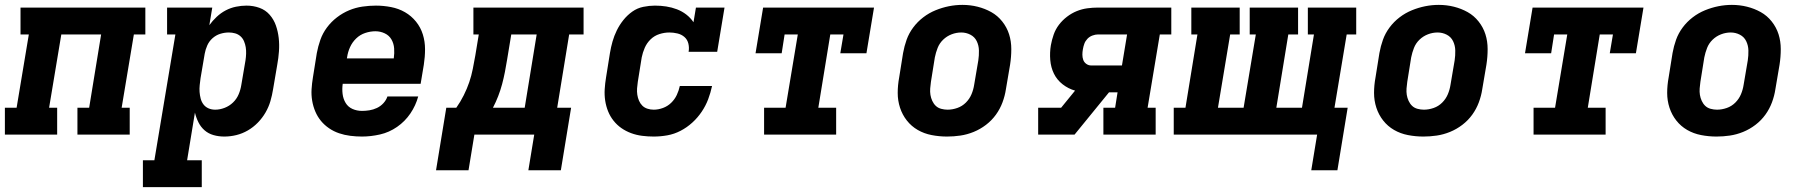

<svg xmlns="http://www.w3.org/2000/svg" viewBox="-21 -551 7391 786"><path d="M-1 0V-110H47L97 -410H63V-520H574V-410H527L477 -110H510V0H296V-110H344L393 -410H230L180 -110H213V0Z M564 215V105H611L697 -410H663V-520H848L836 -448Q849 -466 866 -482Q883 -498 903 -508.5Q923 -519 945 -523.5Q967 -528 988 -528Q1016 -528 1041 -519Q1066 -510 1083 -490.5Q1100 -471 1108.5 -446.5Q1117 -422 1120 -395.5Q1123 -369 1121 -341Q1119 -313 1114 -286L1097 -186Q1093 -161 1086 -137Q1079 -113 1066 -90.5Q1053 -68 1034.5 -49Q1016 -30 993.5 -17Q971 -4 946.5 2Q922 8 897 8Q874 8 853 2Q832 -4 816.5 -17.5Q801 -31 791.5 -50Q782 -69 777 -90Q777 -90 777 -90Q777 -90 777 -90L745 105H805V215ZM860 -102Q879 -102 898.5 -109.5Q918 -117 933 -131.5Q948 -146 956 -165Q964 -184 967 -204L984 -304Q986 -317 986.5 -331Q987 -345 985 -357.5Q983 -370 978 -382Q973 -394 963.5 -402.5Q954 -411 941.5 -414.5Q929 -418 916 -418Q898 -418 880.5 -412.5Q863 -407 849 -394.5Q835 -382 827.5 -365Q820 -348 817 -331L800 -231Q798 -217 796.5 -202.5Q795 -188 796 -174.5Q797 -161 800.5 -147.5Q804 -134 812 -123.5Q820 -113 832.5 -107.5Q845 -102 860 -102Z M1461 8Q1437 8 1413 5Q1389 2 1367 -5.5Q1345 -13 1326 -26Q1307 -39 1293 -56Q1279 -73 1270 -94Q1261 -115 1257 -138.5Q1253 -162 1254.5 -186Q1256 -210 1260 -234L1276 -334Q1281 -361 1290.5 -388Q1300 -415 1317.5 -438.5Q1335 -462 1358.5 -480Q1382 -498 1408.5 -509Q1435 -520 1463 -524Q1491 -528 1518 -528Q1549 -528 1580 -522Q1611 -516 1637 -501Q1663 -486 1682 -462.5Q1701 -439 1710 -410Q1719 -381 1719 -349.5Q1719 -318 1714 -286L1701 -208H1382Q1379 -187 1381.5 -166.5Q1384 -146 1394 -129.5Q1404 -113 1422 -105Q1440 -97 1461 -97Q1476 -97 1491.5 -99.5Q1507 -102 1522 -109Q1537 -116 1548.5 -128.5Q1560 -141 1565 -156H1691Q1681 -119 1659 -86.5Q1637 -54 1604.5 -31.5Q1572 -9 1534.5 -0.5Q1497 8 1461 8ZM1591 -312Q1594 -333 1592.5 -353Q1591 -373 1581.5 -389.5Q1572 -406 1554 -414.5Q1536 -423 1516 -423Q1495 -423 1474 -416Q1453 -409 1437 -393.5Q1421 -378 1412 -358Q1403 -338 1400 -317L1399 -312Z M1764 146 1806 -110H1847Q1864 -134 1877.5 -161Q1891 -188 1900 -214.5Q1909 -241 1914.5 -269Q1920 -297 1925 -325L1939 -410H1917V-520H2368V-410H2309L2260 -110H2317L2275 146H2142L2166 0H1921L1897 146ZM1997 -110H2127L2176 -410H2072L2055 -307Q2051 -282 2046 -256.5Q2041 -231 2034.5 -206.5Q2028 -182 2018.5 -157.5Q2009 -133 1997 -110Z M2655 8Q2631 8 2607.5 5Q2584 2 2562.5 -6Q2541 -14 2523 -26.5Q2505 -39 2491 -56.5Q2477 -74 2468.5 -95Q2460 -116 2456.5 -139Q2453 -162 2454.5 -186Q2456 -210 2460 -234L2476 -334Q2480 -358 2486.5 -381Q2493 -404 2504 -426.5Q2515 -449 2531 -469Q2547 -489 2567.5 -503.5Q2588 -518 2612.5 -523Q2637 -528 2660 -528Q2684 -528 2706.5 -524.5Q2729 -521 2750 -513Q2771 -505 2788.5 -491.5Q2806 -478 2818 -460L2828 -520H2945L2915 -339H2798Q2801 -356 2797 -372.5Q2793 -389 2781 -399.5Q2769 -410 2752.5 -414Q2736 -418 2719 -418Q2699 -418 2678.5 -411.5Q2658 -405 2642.5 -390Q2627 -375 2618.5 -355.5Q2610 -336 2606 -316L2590 -216Q2588 -203 2587 -189.5Q2586 -176 2588 -163Q2590 -150 2595 -138.5Q2600 -127 2608.5 -118.5Q2617 -110 2629.5 -106Q2642 -102 2655 -102Q2674 -102 2693 -109Q2712 -116 2726.5 -130Q2741 -144 2749.5 -162Q2758 -180 2762 -199H2894Q2888 -171 2878 -144.5Q2868 -118 2851.5 -93.5Q2835 -69 2813 -49Q2791 -29 2765 -15.5Q2739 -2 2711 3Q2683 8 2655 8Z M3107 0V-110H3195L3245 -410H3191L3179 -333H3072L3103 -520H3557L3526 -333H3419L3432 -410H3378L3329 -110H3402V0Z M3856 8Q3824 8 3793 2Q3762 -4 3736 -19Q3710 -34 3691.5 -57.5Q3673 -81 3663.5 -110Q3654 -139 3654 -170.5Q3654 -202 3660 -234L3676 -334Q3681 -362 3690.5 -388.5Q3700 -415 3717.5 -438.5Q3735 -462 3758.5 -480Q3782 -498 3809 -509Q3836 -520 3863.5 -525.5Q3891 -531 3919 -531Q3951 -531 3981 -523.5Q4011 -516 4037 -501.5Q4063 -487 4082 -463Q4101 -439 4110 -410.5Q4119 -382 4119 -350Q4119 -318 4114 -286L4097 -186Q4093 -159 4083 -132Q4073 -105 4056 -81.5Q4039 -58 4015.5 -40Q3992 -22 3965 -11Q3938 0 3910.5 4Q3883 8 3856 8ZM3858 -102Q3878 -102 3898 -109Q3918 -116 3933 -131Q3948 -146 3956 -165Q3964 -184 3967 -204L3984 -304Q3987 -324 3986.5 -344.5Q3986 -365 3977.5 -382.5Q3969 -400 3951.5 -409Q3934 -418 3914 -418Q3894 -418 3874.5 -410.5Q3855 -403 3840 -388.5Q3825 -374 3817.5 -355Q3810 -336 3806 -316L3790 -216Q3788 -203 3787 -189Q3786 -175 3788 -162.5Q3790 -150 3795.5 -138Q3801 -126 3810 -117.5Q3819 -109 3832 -105.5Q3845 -102 3858 -102Z M4229 0V-110H4323L4380 -180Q4352 -188 4329 -206Q4306 -224 4293.5 -249.5Q4281 -275 4278.5 -305.5Q4276 -336 4281 -366Q4285 -388 4292.5 -409.5Q4300 -431 4314 -449.5Q4328 -468 4347 -482.5Q4366 -497 4387 -505.5Q4408 -514 4430 -517Q4452 -520 4474 -520H4774V-410H4727L4677 -110H4710V0H4496V-110H4544L4554 -173H4519L4378 0ZM4446 -283H4572L4593 -410H4474Q4463 -410 4451 -405.5Q4439 -401 4430.5 -392Q4422 -383 4418 -372Q4414 -361 4412 -349Q4410 -338 4410 -327Q4410 -316 4413.5 -306Q4417 -296 4426 -289.5Q4435 -283 4446 -283Z M5347 146 5371 0H4784V-110H4832L4881 -410H4856V-520H5054V-410H5015L4965 -110H5070L5120 -410H5095V-520H5293V-410H5253L5204 -110H5309L5358 -410H5333V-520H5531V-410H5492L5442 -110H5496L5454 146Z M5806 8Q5774 8 5743 2Q5712 -4 5686 -19Q5660 -34 5641.5 -57.5Q5623 -81 5613.5 -110Q5604 -139 5604 -170.5Q5604 -202 5610 -234L5626 -334Q5631 -362 5640.5 -388.5Q5650 -415 5667.5 -438.5Q5685 -462 5708.5 -480Q5732 -498 5759 -509Q5786 -520 5813.5 -525.5Q5841 -531 5869 -531Q5901 -531 5931 -523.5Q5961 -516 5987 -501.5Q6013 -487 6032 -463Q6051 -439 6060 -410.5Q6069 -382 6069 -350Q6069 -318 6064 -286L6047 -186Q6043 -159 6033 -132Q6023 -105 6006 -81.5Q5989 -58 5965.5 -40Q5942 -22 5915 -11Q5888 0 5860.5 4Q5833 8 5806 8ZM5808 -102Q5828 -102 5848 -109Q5868 -116 5883 -131Q5898 -146 5906 -165Q5914 -184 5917 -204L5934 -304Q5937 -324 5936.5 -344.5Q5936 -365 5927.5 -382.5Q5919 -400 5901.5 -409Q5884 -418 5864 -418Q5844 -418 5824.5 -410.5Q5805 -403 5790 -388.5Q5775 -374 5767.5 -355Q5760 -336 5756 -316L5740 -216Q5738 -203 5737 -189Q5736 -175 5738 -162.5Q5740 -150 5745.5 -138Q5751 -126 5760 -117.5Q5769 -109 5782 -105.5Q5795 -102 5808 -102Z M6257 0V-110H6345L6395 -410H6341L6329 -333H6222L6253 -520H6707L6676 -333H6569L6582 -410H6528L6479 -110H6552V0Z M7006 8Q6974 8 6943 2Q6912 -4 6886 -19Q6860 -34 6841.5 -57.5Q6823 -81 6813.5 -110Q6804 -139 6804 -170.5Q6804 -202 6810 -234L6826 -334Q6831 -362 6840.5 -388.5Q6850 -415 6867.5 -438.5Q6885 -462 6908.5 -480Q6932 -498 6959 -509Q6986 -520 7013.5 -525.5Q7041 -531 7069 -531Q7101 -531 7131 -523.5Q7161 -516 7187 -501.5Q7213 -487 7232 -463Q7251 -439 7260 -410.5Q7269 -382 7269 -350Q7269 -318 7264 -286L7247 -186Q7243 -159 7233 -132Q7223 -105 7206 -81.5Q7189 -58 7165.5 -40Q7142 -22 7115 -11Q7088 0 7060.5 4Q7033 8 7006 8ZM7008 -102Q7028 -102 7048 -109Q7068 -116 7083 -131Q7098 -146 7106 -165Q7114 -184 7117 -204L7134 -304Q7137 -324 7136.5 -344.5Q7136 -365 7127.5 -382.5Q7119 -400 7101.5 -409Q7084 -418 7064 -418Q7044 -418 7024.5 -410.5Q7005 -403 6990 -388.5Q6975 -374 6967.5 -355Q6960 -336 6956 -316L6940 -216Q6938 -203 6937 -189Q6936 -175 6938 -162.5Q6940 -150 6945.5 -138Q6951 -126 6960 -117.5Q6969 -109 6982 -105.5Q6995 -102 7008 -102Z"/></svg>

Font: Iosevka Etoile XBdObl
Style: Regular
Weight: 800
Italic angle: -9°
Designer: Belleve Invis
Foundry: Belleve Invis
Version: Version 15.5.2; ttfautohint (v1.8.4)